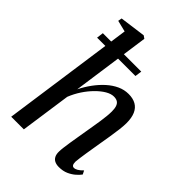

<svg xmlns="http://www.w3.org/2000/svg" viewBox="-239 -921 1037 1037"><g transform="rotate(45 279.0 -403.0)"><path d="M409 10.5Q390.5 10.5 377.2 4.2Q364 -2 357 -15.5Q350 -29 350.5 -50Q350.5 -61.5 353 -81.2Q355.5 -101 359.2 -125.2Q363 -149.5 367.5 -175.5Q372 -201.5 376 -226.5Q380 -250.5 384.2 -275.5Q388.5 -300.5 392 -324Q395.5 -347.5 397.5 -368Q399.5 -388.5 399.5 -404.5Q399.5 -428 394.2 -442.2Q389 -456.5 378.2 -463Q367.5 -469.5 350.5 -469.5Q329 -469.5 304.2 -455Q279.5 -440.5 254.5 -415.2Q229.5 -390 208.2 -357.8Q187 -325.5 173 -290L131.5 0H35L142.5 -759L77.5 -775L81.5 -797L230 -817L246 -806L182.5 -357Q200.5 -393.5 224 -425.5Q247.5 -457.5 275.2 -482.5Q303 -507.5 333.5 -521.5Q364 -535.5 397 -535.5Q430.5 -535.5 453.5 -522.5Q476.5 -509.5 488.2 -483Q500 -456.5 500 -416Q500 -396 496.5 -366.5Q493 -337 487.5 -303.5Q482 -270 476.5 -237.5Q473 -215.5 469 -192Q465 -168.5 461.5 -146.2Q458 -124 455.5 -105.5Q453 -87 452 -74.5Q452 -58 456.5 -51Q461 -44 469.5 -44Q479.5 -44 491.2 -50.8Q503 -57.5 518.5 -73.5L529 -52.5Q520.5 -40.5 504 -25.8Q487.5 -11 463.8 -0.2Q440 10.5 409 10.5ZM66 -669H359.5L354 -630H61Z"/></g></svg>

Font: Merriweather 96pt
Style: Italic
Weight: 400
Italic angle: -7.8°
Version: Version 2.101